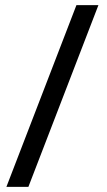

<svg xmlns="http://www.w3.org/2000/svg" viewBox="-20 -731 418 751"><path d="M365 -711 91 0H5L279 -711Z"/></svg>

Font: Freesentation 5 Medium
Style: Regular
Weight: 500
Designer: glyphs from Roboto by Christian Robertson / Hangul glyphs from Noto Sans CJK(Source Han Sans) by Jang Soo-young and Kang
Foundry: PT&
Version: Version 2.001